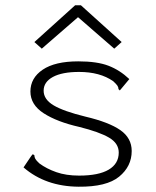

<svg xmlns="http://www.w3.org/2000/svg" viewBox="-20 -696 590 726"><path d="M277 10Q152 9 69 -63L98 -106L104 -113L110 -109Q110 -102 113.5 -95.5Q117 -89 129 -78Q156 -58 193 -45Q230 -32 279 -32Q353 -32 391 -54.5Q429 -77 429 -119Q429 -154 392.5 -175.5Q356 -197 280 -216Q196 -235 145.5 -267.5Q95 -300 95 -350Q95 -401 141.5 -432.5Q188 -464 276 -464Q347 -464 390 -447.5Q433 -431 469 -397L439 -361L433 -354L428 -359Q428 -366 424 -372Q420 -378 408 -389Q358 -424 279 -424Q215 -424 180 -405Q145 -386 145 -353Q145 -320 183 -297.5Q221 -275 303 -255Q392 -234 435 -204Q478 -174 478 -125Q478 -67 430.5 -28Q383 11 277 10ZM138 -512 110 -537 264 -676H286L440 -537L412 -512L275 -631Z"/></svg>

Font: Inconsolata SemiExpanded Light
Style: Regular
Weight: 300
Width: 6
Monospace: yes
Designer: Raph Levien, Cyreal, Brenton Simpson
Foundry: Raph Levien, Cyreal, Google
Version: Version 3.001; ttfautohint (v1.8.2.53-6de2)